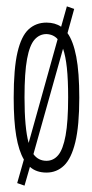

<svg xmlns="http://www.w3.org/2000/svg" viewBox="-20 -534 290 603"><path d="M57 49 34 41 55 -33Q39 -60 31 -107Q23 -154 23 -227Q23 -319 35 -370Q47 -421 70 -442Q93 -463 126 -463Q153 -463 172 -450L190 -514L213 -506L192 -430Q210 -405 219.5 -356Q229 -307 229 -227Q229 -139 216.5 -87.5Q204 -36 181 -14Q158 8 126 8Q94 8 74 -10ZM57 -228Q57 -132 70 -85L161 -411Q148 -426 126 -427Q104 -427 88.5 -409.5Q73 -392 65 -349Q57 -306 57 -228ZM126 -29Q148 -29 163 -47Q178 -65 186 -108.5Q194 -152 194 -228Q194 -284 190 -321Q186 -358 178 -381L85 -50Q100 -29 126 -29Z"/></svg>

Font: Inconsolata UltraCondensed Light
Style: Regular
Weight: 300
Width: 1
Monospace: yes
Designer: Raph Levien, Cyreal, Brenton Simpson
Foundry: Raph Levien, Cyreal, Google
Version: Version 3.001; ttfautohint (v1.8.2.53-6de2)